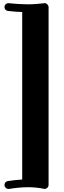

<svg xmlns="http://www.w3.org/2000/svg" viewBox="-20 -982 412 1245"><path d="M295 -936C295 -948 283 -962 269 -962C268 -962 267 -962 266 -961C232 -957 197 -954 159 -954C122 -954 81 -957 37 -961C36 -962 36 -962 35 -962C23 -962 9 -952 9 -936C9 -923 19 -912 32 -911C64 -907 95 -905 124 -904V182C90 184 59 188 31 192C18 194 9 205 9 217C9 231 20 243 35 243C36 243 37 243 39 243C77 237 118 232 162 232C195 232 229 235 263 242C265 243 267 243 269 243C283 243 295 232 295 217Z"/></svg>

Font: Ribeye
Style: Regular
Weight: 400
Designer: Astigmatic (AOETI)
Foundry: Astigmatic (AOETI)
Version: Version 1.000